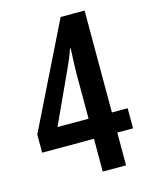

<svg xmlns="http://www.w3.org/2000/svg" viewBox="-110 -788 673 859"><g transform="rotate(-15 227.0 -358.5)"><path d="M439 -152H366V0H258V-152H18V-236L255 -717H366V-245H439ZM258 -245V-458Q258 -471 259 -496Q260 -521 261 -543Q262 -565 262 -570H259Q251 -546 242 -524.5Q233 -503 224 -484L114 -245Z"/></g></svg>

Font: Noto Sans Sinhala ExtraCondensed SemiBold
Style: Regular
Weight: 600
Width: 2
Designer: Jelle Bosma - Monotype Design Team
Foundry: Monotype Imaging Inc.
Version: Version 2.006; ttfautohint (v1.8.4.7-5d5b)